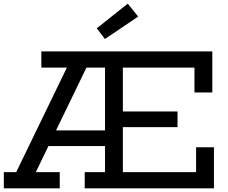

<svg xmlns="http://www.w3.org/2000/svg" viewBox="-20 -1034 1250 1054"><path d="M445 0V-89H556.5V-663H207V-752H1145.5V-526.5H1047.5V-663H654.5V-89H1056.5V-225.5H1154.5V0ZM1 0V-89H69L376.5 -723.5H484L176.5 -89H308V0ZM208 -232V-318H618V-232ZM612 -336V-422H954.5V-336ZM681.5 -1014 738.5 -943 556 -820 511 -878.5Z"/></svg>

Font: Hepta Slab ExtraLight Medium
Style: Regular
Weight: 500
Version: Version 1.100